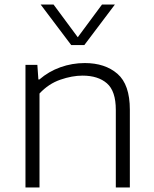

<svg xmlns="http://www.w3.org/2000/svg" viewBox="-20 -828 678 848"><path d="M92.5 0V-541.5H145L149.5 -477H154Q195 -512.5 246.8 -531Q298.5 -549.5 354.5 -549.5Q444 -549.5 498.8 -502Q553.5 -454.5 553.5 -343.5V0H491.5V-342.5Q491.5 -426 452.2 -460Q413 -494 344.5 -494Q298.5 -494 246.5 -476Q194.5 -458 154.5 -415V0ZM294.5 -629 159.5 -808H216.5L323.5 -663.5L430.5 -808H487.5L352.5 -629Z"/></svg>

Font: Encode Sans Expanded Expanded Light
Style: Regular
Weight: 300
Width: 7
Designer: Multiple Designers
Foundry: Impallari Type
Version: Version 3.000; ttfautohint (v1.8.3) -l 8 -r 50 -G 200 -x 14 